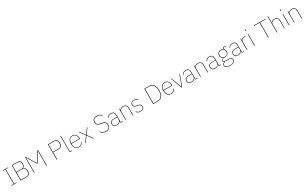

<svg xmlns="http://www.w3.org/2000/svg" viewBox="632 -4053 12133 7578"><g transform="rotate(-30 6698.5 -264.0)"><path d="M68 0V-19H175V-679H68V-698H304V-679H197V-19H304V0Z M480 -698H732Q807 -698 848.5 -655Q890 -612 890 -528Q890 -462 864.5 -424Q839 -386 792 -371V-369Q858 -357 890 -310Q922 -263 922 -189Q922 -102 878 -51Q834 0 748 0H480ZM502 -20H748Q787 -20 815 -32.5Q843 -45 861.5 -65.5Q880 -86 889 -112.5Q898 -139 898 -168V-210Q898 -238 889 -265Q880 -292 861.5 -312.5Q843 -333 815 -345.5Q787 -358 748 -358H502ZM502 -378H732Q766 -378 791.5 -388.5Q817 -399 833.5 -417Q850 -435 858 -458.5Q866 -482 866 -507V-549Q866 -574 858 -597.5Q850 -621 833.5 -639Q817 -657 791.5 -667.5Q766 -678 732 -678H502Z M1654 -673H1651L1385 -236L1119 -673H1116V0H1095V-698H1128L1384 -278H1387L1642 -698H1675V0H1654Z M2127 0V-698H2395Q2481 -698 2525 -647Q2569 -596 2569 -510Q2569 -424 2525 -373Q2481 -322 2395 -322H2149V0ZM2149 -342H2395Q2434 -342 2462 -354.5Q2490 -367 2508.5 -387Q2527 -407 2536 -433.5Q2545 -460 2545 -489V-531Q2545 -559 2536 -586Q2527 -613 2508.5 -633Q2490 -653 2462 -665.5Q2434 -678 2395 -678H2149Z M2747 0Q2718 0 2718 -29V-740H2739V-19H2824V0Z M3136 12Q3036 12 2980 -54.5Q2924 -121 2924 -253Q2924 -384 2979 -451Q3034 -518 3132 -518Q3178 -518 3215.5 -500.5Q3253 -483 3280 -450Q3307 -417 3322 -370.5Q3337 -324 3337 -266V-256H2947V-229Q2947 -126 2996 -66.5Q3045 -7 3136 -7Q3264 -7 3311 -131L3329 -124Q3306 -61 3257.5 -24.5Q3209 12 3136 12ZM3132 -499Q3043 -499 2995 -439.5Q2947 -380 2947 -277V-275H3314V-279Q3314 -329 3301 -369.5Q3288 -410 3264 -439Q3240 -468 3206.5 -483.5Q3173 -499 3132 -499Z M3421 0 3609 -255 3426 -506H3450L3621 -271H3623L3794 -506H3818L3635 -255L3823 0H3799L3623 -239H3621L3445 0Z M4369 12Q4325 12 4290.5 3.5Q4256 -5 4227.5 -20Q4199 -35 4176.5 -56Q4154 -77 4135 -102L4153 -115Q4171 -91 4192 -71.5Q4213 -52 4239 -37.5Q4265 -23 4297 -15.5Q4329 -8 4369 -8Q4460 -8 4510 -50.5Q4560 -93 4560 -176Q4560 -220 4546.5 -249Q4533 -278 4511 -296.5Q4489 -315 4459.5 -325Q4430 -335 4399 -341L4329 -354Q4276 -364 4242 -381.5Q4208 -399 4187.5 -423Q4167 -447 4159 -475Q4151 -503 4151 -534Q4151 -623 4209 -666.5Q4267 -710 4364 -710Q4442 -710 4491.5 -683.5Q4541 -657 4570 -615L4552 -602Q4522 -646 4476 -668Q4430 -690 4362 -690Q4273 -690 4223 -651.5Q4173 -613 4173 -534Q4173 -493 4186 -465.5Q4199 -438 4221.5 -420Q4244 -402 4273 -391.5Q4302 -381 4335 -375L4405 -362Q4459 -352 4493 -333.5Q4527 -315 4547 -290.5Q4567 -266 4574.5 -237.5Q4582 -209 4582 -178Q4582 -83 4524.5 -35.5Q4467 12 4369 12Z M5062 0Q5033 0 5033 -29V-77H5030Q5011 -41 4972.5 -14.5Q4934 12 4864 12Q4786 12 4743.5 -24.5Q4701 -61 4701 -130Q4701 -161 4710.5 -188Q4720 -215 4742 -234Q4764 -253 4800.5 -264Q4837 -275 4891 -275H5033V-349Q5033 -427 4996.5 -463Q4960 -499 4889 -499Q4832 -499 4794.5 -476.5Q4757 -454 4736 -404L4718 -412Q4739 -461 4778.5 -489.5Q4818 -518 4889 -518Q4972 -518 5013 -475.5Q5054 -433 5054 -352V-19H5139V0ZM4864 -7Q4898 -7 4928.5 -16Q4959 -25 4982 -42.5Q5005 -60 5019 -86.5Q5033 -113 5033 -148V-257H4892Q4803 -257 4763.5 -226Q4724 -195 4724 -145V-115Q4724 -62 4763 -34.5Q4802 -7 4864 -7Z M5264 0V-506H5285V-430H5288Q5301 -464 5339.5 -491Q5378 -518 5446 -518Q5531 -518 5575.5 -469Q5620 -420 5620 -325V0H5599V-321Q5599 -414 5559 -456.5Q5519 -499 5444 -499Q5413 -499 5384 -490.5Q5355 -482 5333 -465Q5311 -448 5298 -422Q5285 -396 5285 -362V0Z M5951 12Q5890 12 5844.5 -9.5Q5799 -31 5764 -81L5782 -93Q5816 -46 5855.5 -26.5Q5895 -7 5951 -7Q6023 -7 6060 -37Q6097 -67 6097 -124Q6097 -181 6064.5 -208Q6032 -235 5969 -245L5925 -252Q5858 -262 5819.5 -292.5Q5781 -323 5781 -389Q5781 -421 5793.5 -445Q5806 -469 5827.5 -485.5Q5849 -502 5878 -510Q5907 -518 5941 -518Q5974 -518 5999.5 -512Q6025 -506 6045 -495.5Q6065 -485 6080.5 -472Q6096 -459 6108 -445L6092 -431Q6080 -444 6066.5 -456.5Q6053 -469 6035.5 -478.5Q6018 -488 5995 -493.5Q5972 -499 5942 -499Q5879 -499 5840.5 -471.5Q5802 -444 5802 -390Q5802 -333 5833 -308Q5864 -283 5929 -272L5973 -265Q6006 -260 6033 -250Q6060 -240 6078.5 -223.5Q6097 -207 6107.5 -182.5Q6118 -158 6118 -125Q6118 -59 6073.5 -23.5Q6029 12 5951 12Z M6521 -698H6725Q6865 -698 6933 -610.5Q7001 -523 7001 -349Q7001 -175 6933 -87.5Q6865 0 6725 0H6521ZM6726 -20Q6791 -20 6838.5 -41.5Q6886 -63 6916.5 -102Q6947 -141 6962 -196Q6977 -251 6977 -319V-379Q6977 -447 6962 -502Q6947 -557 6916.5 -596Q6886 -635 6838.5 -656.5Q6791 -678 6726 -678H6543V-20Z M7343 12Q7243 12 7187 -54.5Q7131 -121 7131 -253Q7131 -384 7186 -451Q7241 -518 7339 -518Q7385 -518 7422.5 -500.5Q7460 -483 7487 -450Q7514 -417 7529 -370.5Q7544 -324 7544 -266V-256H7154V-229Q7154 -126 7203 -66.5Q7252 -7 7343 -7Q7471 -7 7518 -131L7536 -124Q7513 -61 7464.5 -24.5Q7416 12 7343 12ZM7339 -499Q7250 -499 7202 -439.5Q7154 -380 7154 -277V-275H7521V-279Q7521 -329 7508 -369.5Q7495 -410 7471 -439Q7447 -468 7413.5 -483.5Q7380 -499 7339 -499Z M7629 -506H7651L7829 -24H7832L8010 -506H8031L7843 0H7817Z M8468 0Q8439 0 8439 -29V-77H8436Q8417 -41 8378.5 -14.5Q8340 12 8270 12Q8192 12 8149.5 -24.5Q8107 -61 8107 -130Q8107 -161 8116.5 -188Q8126 -215 8148 -234Q8170 -253 8206.5 -264Q8243 -275 8297 -275H8439V-349Q8439 -427 8402.5 -463Q8366 -499 8295 -499Q8238 -499 8200.5 -476.5Q8163 -454 8142 -404L8124 -412Q8145 -461 8184.5 -489.5Q8224 -518 8295 -518Q8378 -518 8419 -475.5Q8460 -433 8460 -352V-19H8545V0ZM8270 -7Q8304 -7 8334.5 -16Q8365 -25 8388 -42.5Q8411 -60 8425 -86.5Q8439 -113 8439 -148V-257H8298Q8209 -257 8169.5 -226Q8130 -195 8130 -145V-115Q8130 -62 8169 -34.5Q8208 -7 8270 -7Z M8670 0V-506H8691V-430H8694Q8707 -464 8745.5 -491Q8784 -518 8852 -518Q8937 -518 8981.5 -469Q9026 -420 9026 -325V0H9005V-321Q9005 -414 8965 -456.5Q8925 -499 8850 -499Q8819 -499 8790 -490.5Q8761 -482 8739 -465Q8717 -448 8704 -422Q8691 -396 8691 -362V0Z M9543 0Q9514 0 9514 -29V-77H9511Q9492 -41 9453.5 -14.5Q9415 12 9345 12Q9267 12 9224.5 -24.5Q9182 -61 9182 -130Q9182 -161 9191.5 -188Q9201 -215 9223 -234Q9245 -253 9281.5 -264Q9318 -275 9372 -275H9514V-349Q9514 -427 9477.5 -463Q9441 -499 9370 -499Q9313 -499 9275.5 -476.5Q9238 -454 9217 -404L9199 -412Q9220 -461 9259.5 -489.5Q9299 -518 9370 -518Q9453 -518 9494 -475.5Q9535 -433 9535 -352V-19H9620V0ZM9345 -7Q9379 -7 9409.5 -16Q9440 -25 9463 -42.5Q9486 -60 9500 -86.5Q9514 -113 9514 -148V-257H9373Q9284 -257 9244.5 -226Q9205 -195 9205 -145V-115Q9205 -62 9244 -34.5Q9283 -7 9345 -7Z M10141 65Q10141 141 10079 176.5Q10017 212 9902 212Q9790 212 9740 176.5Q9690 141 9690 82Q9690 37 9716 7Q9742 -23 9789 -38V-41Q9761 -49 9748.5 -66.5Q9736 -84 9736 -108Q9736 -143 9762 -163.5Q9788 -184 9821 -194V-197Q9778 -216 9754 -254Q9730 -292 9730 -349Q9730 -426 9776 -472Q9822 -518 9903 -518Q9937 -518 9964.5 -509.5Q9992 -501 10014 -485V-534Q10014 -561 10041 -561H10144V-542H10033V-468Q10076 -423 10076 -349Q10076 -311 10063.5 -279.5Q10051 -248 10028 -226Q10005 -204 9973.5 -192Q9942 -180 9903 -180Q9888 -180 9875 -182Q9862 -184 9847 -187Q9756 -163 9756 -109Q9756 -98 9759.5 -88Q9763 -78 9773 -70.5Q9783 -63 9800 -58Q9817 -53 9843 -53H9978Q10065 -53 10103 -21Q10141 11 10141 65ZM10119 65Q10119 19 10087.5 -7Q10056 -33 9975 -33H9820Q9772 -21 9742 7Q9712 35 9712 83Q9712 133 9756.5 163Q9801 193 9878 193H9927Q9969 193 10004.5 185.5Q10040 178 10065.5 162.5Q10091 147 10105 122.5Q10119 98 10119 65ZM9903 -199Q9975 -199 10013.5 -236.5Q10052 -274 10052 -330V-368Q10052 -424 10013.5 -461.5Q9975 -499 9903 -499Q9831 -499 9792.5 -461.5Q9754 -424 9754 -368V-330Q9754 -302 9764 -278Q9774 -254 9793.5 -236.5Q9813 -219 9840.5 -209Q9868 -199 9903 -199Z M10589 0Q10560 0 10560 -29V-77H10557Q10538 -41 10499.5 -14.5Q10461 12 10391 12Q10313 12 10270.5 -24.5Q10228 -61 10228 -130Q10228 -161 10237.5 -188Q10247 -215 10269 -234Q10291 -253 10327.5 -264Q10364 -275 10418 -275H10560V-349Q10560 -427 10523.5 -463Q10487 -499 10416 -499Q10359 -499 10321.5 -476.5Q10284 -454 10263 -404L10245 -412Q10266 -461 10305.5 -489.5Q10345 -518 10416 -518Q10499 -518 10540 -475.5Q10581 -433 10581 -352V-19H10666V0ZM10391 -7Q10425 -7 10455.5 -16Q10486 -25 10509 -42.5Q10532 -60 10546 -86.5Q10560 -113 10560 -148V-257H10419Q10330 -257 10290.5 -226Q10251 -195 10251 -145V-115Q10251 -62 10290 -34.5Q10329 -7 10391 -7Z M10791 0V-506H10812V-419H10815Q10824 -437 10836.5 -452.5Q10849 -468 10867.5 -480Q10886 -492 10912 -499Q10938 -506 10973 -506H11014V-487H10970Q10939 -487 10910.5 -478.5Q10882 -470 10860 -453Q10838 -436 10825 -410Q10812 -384 10812 -349V0Z M11142 -673Q11129 -673 11124 -679.5Q11119 -686 11119 -694V-701Q11119 -709 11124 -715.5Q11129 -722 11142 -722Q11155 -722 11160 -715.5Q11165 -709 11165 -701V-694Q11165 -686 11160 -679.5Q11155 -673 11142 -673ZM11132 -506H11153V0H11132Z M11785 -678V0H11763V-678H11511V-698H12037V-678Z M12159 -740H12180V-430H12183Q12196 -464 12234.5 -491Q12273 -518 12341 -518Q12426 -518 12470.5 -469Q12515 -420 12515 -325V0H12494V-321Q12494 -414 12454 -456.5Q12414 -499 12339 -499Q12308 -499 12279 -490.5Q12250 -482 12228 -465Q12206 -448 12193 -422Q12180 -396 12180 -362V0H12159Z M12725 -673Q12712 -673 12707 -679.5Q12702 -686 12702 -694V-701Q12702 -709 12707 -715.5Q12712 -722 12725 -722Q12738 -722 12743 -715.5Q12748 -709 12748 -701V-694Q12748 -686 12743 -679.5Q12738 -673 12725 -673ZM12715 -506H12736V0H12715Z M12946 0V-506H12967V-430H12970Q12983 -464 13021.5 -491Q13060 -518 13128 -518Q13213 -518 13257.5 -469Q13302 -420 13302 -325V0H13281V-321Q13281 -414 13241 -456.5Q13201 -499 13126 -499Q13095 -499 13066 -490.5Q13037 -482 13015 -465Q12993 -448 12980 -422Q12967 -396 12967 -362V0Z"/></g></svg>

Font: IBM Plex Sans Devanagari Thin
Style: Regular
Weight: 100
Designer: Mike Abbink, Paul van der Laan, Pieter van Rosmalen, Erin McLaughlin
Foundry: Bold Monday
Version: Version 1.1